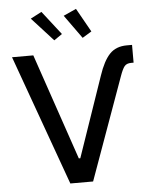

<svg xmlns="http://www.w3.org/2000/svg" viewBox="-62 -1015 846 1067"><g transform="rotate(-5 360.5 -482.0)"><path d="M507.8 -582Q534.7 -662.6 570.1 -700Q605.5 -737.3 666.5 -737.3H695.3V-638.2H682.1Q656.2 -638.2 644.3 -623.3Q632.3 -608.4 618.7 -569.8L413.6 0H286.6L24.9 -727.1H143.6L345.7 -134.8H354ZM425.3 -800.3 331.1 -931.6 402.3 -963.9 476.6 -831.5ZM267.1 -800.3 147.5 -931.6 209.5 -963.9 312.5 -831.5Z"/></g></svg>

Font: Karasuma Gothic
Style: Regular
Weight: 500
Designer: Rasmus Andersson / Ryoko Nishizuka
Foundry: Genbu
Version: Version 1.00